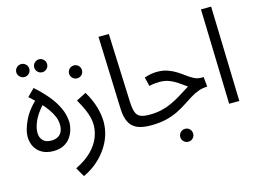

<svg xmlns="http://www.w3.org/2000/svg" viewBox="-117 -918 1850 1365"><g transform="rotate(-15 807.5 -235.0)"><path d="M250 -560Q230 -560 216 -574Q202 -588 202 -607Q202 -627 216 -641Q230 -655 250 -655Q269 -655 283 -641Q297 -627 297 -607Q297 -588 283 -574Q269 -560 250 -560ZM119 -560Q99 -560 84.5 -574Q70 -588 70 -607Q70 -627 84 -641Q98 -655 119 -655Q138 -655 152 -641Q166 -627 166 -607Q166 -588 152 -574Q138 -560 119 -560Z M181 2Q134 2 100 -16.5Q66 -35 47.5 -68.5Q29 -102 29 -145Q29 -194 63 -265Q97 -336 180 -408L171 -356L107 -415L160 -468Q212 -422 252.5 -373.5Q293 -325 317 -273.5Q341 -222 343 -165Q343 -142 335 -113Q327 -84 308.5 -57.5Q290 -31 258.5 -14.5Q227 2 181 2ZM185 -74Q214 -74 233.5 -84.5Q253 -95 263.5 -115.5Q274 -136 274 -165Q274 -196 262.5 -225Q251 -254 230 -284Q209 -314 178 -347L224 -367Q186 -333 159 -296Q132 -259 118 -222Q104 -185 104 -153Q104 -118 125 -96Q146 -74 185 -74Z M478 -454Q458 -454 444 -468Q430 -482 430 -501Q430 -521 444 -535Q458 -549 478 -549Q498 -549 511.5 -535Q525 -521 525 -501Q525 -482 511.5 -468Q498 -454 478 -454Z M344 230 305 162Q379 126 423 81.5Q467 37 486 -10.5Q505 -58 505 -104Q505 -131 498 -160Q491 -189 475.5 -223.5Q460 -258 435 -302L508 -339Q547 -271 563 -213.5Q579 -156 579 -108Q579 -62 567 -19.5Q555 23 532.5 61Q510 99 480.5 131Q451 163 416 188Q381 213 344 230Z M897 5Q833 5 795 -13Q757 -31 739 -69Q721 -107 719 -167L700 -700H776L796 -199Q798 -150 807 -122Q816 -94 839 -82.5Q862 -71 907 -71Q928 -71 937.5 -61.5Q947 -52 947 -35Q947 -19 935.5 -7Q924 5 897 5Z M1125 186Q1105 186 1091 172Q1077 158 1077 139Q1077 119 1091 105Q1105 91 1125 91Q1145 91 1158.5 105Q1172 119 1172 139Q1172 158 1158.5 172Q1145 186 1125 186Z M897 5 906 -71Q955 -71 995 -80Q1035 -89 1071 -105.5Q1107 -122 1144 -144.5Q1181 -167 1223 -194Q1191 -217 1163 -236Q1135 -255 1104.5 -266.5Q1074 -278 1035 -278Q1019 -278 1006.5 -277Q994 -276 983 -274Q972 -272 959 -269L943 -335Q965 -343 989 -347.5Q1013 -352 1035 -352Q1081 -352 1115.5 -339.5Q1150 -327 1178 -309Q1206 -291 1230 -273Q1254 -255 1278.5 -242.5Q1303 -230 1332 -230H1348L1355 -158Q1317 -157 1286 -145Q1255 -133 1225.5 -114.5Q1196 -96 1164.5 -75.5Q1133 -55 1095.5 -36.5Q1058 -18 1009.5 -6.5Q961 5 897 5Z M1474 0 1454 -700H1529L1549 0Z"/></g></svg>

Font: Noto Sans Arabic Condensed
Style: Regular
Weight: 400
Width: 3
Designer: Monotype Design Team, Nadine Chahine, Nizar Qandah and Khaled Hosny
Foundry: Monotype Imaging Inc.
Version: Version 2.012